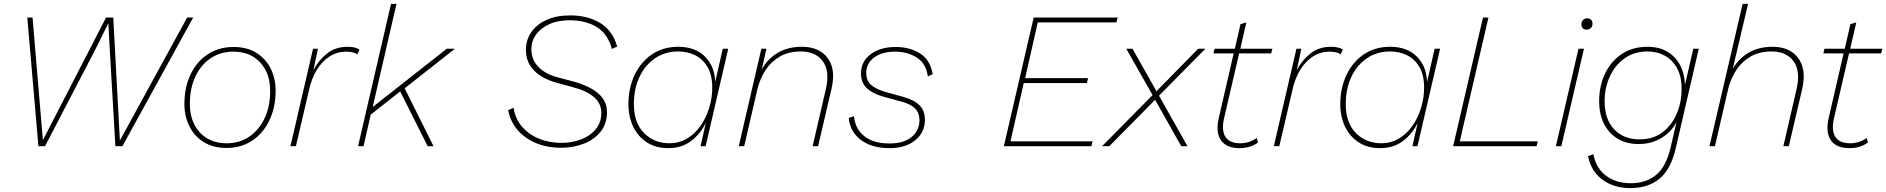

<svg xmlns="http://www.w3.org/2000/svg" viewBox="-20 -750 9677 985"><path d="M177 0 120 -660H147L200 -31L524 -660H561L595 -29L940 -660H971L608 0H572L543 -498L536 -629H535L465 -488L211 0Z M1143 9Q1073 9 1024.5 -21.5Q976 -52 951 -103.5Q926 -155 926 -216Q926 -302 957.5 -368Q989 -434 1046 -471.5Q1103 -509 1178 -509Q1248 -509 1296 -478.5Q1344 -448 1369 -397.5Q1394 -347 1394 -285Q1394 -200 1362.5 -133.5Q1331 -67 1274.5 -29Q1218 9 1143 9ZM1143 -15Q1209 -15 1259 -49Q1309 -83 1337.5 -143.5Q1366 -204 1366 -284Q1366 -374 1315 -429.5Q1264 -485 1177 -485Q1111 -485 1060.5 -451Q1010 -417 982 -356.5Q954 -296 954 -217Q954 -157 977 -111.5Q1000 -66 1042.5 -40.5Q1085 -15 1143 -15Z M1470 0 1586 -500H1611L1588 -391Q1616 -443 1659 -476.5Q1702 -510 1764 -510Q1802 -510 1824 -496L1813 -471Q1794 -485 1757 -485Q1708 -485 1669.5 -459.5Q1631 -434 1605 -391Q1579 -348 1567 -295L1498 0Z M2314 -500 2056 -297 2204 0H2174L2033 -281L1882 -162L1845 0H1817L1986 -730H2014L1892 -201L2272 -500Z M2859 8Q2787 8 2729.5 -16Q2672 -40 2635 -83.5Q2598 -127 2587 -185L2615 -197Q2623 -142 2657 -101.5Q2691 -61 2744 -39Q2797 -17 2860 -17Q2915 -17 2961.5 -35Q3008 -53 3036.5 -87.5Q3065 -122 3065 -171Q3065 -220 3026.5 -252.5Q2988 -285 2918 -303L2834 -326Q2759 -347 2718.5 -389.5Q2678 -432 2678 -494Q2678 -544 2705 -584Q2732 -624 2783 -647.5Q2834 -671 2905 -671Q2996 -671 3060 -631.5Q3124 -592 3146 -511L3119 -499Q3098 -577 3041 -611.5Q2984 -646 2903 -646Q2842 -646 2798 -626Q2754 -606 2730 -572.5Q2706 -539 2706 -497Q2706 -446 2740.5 -408.5Q2775 -371 2842 -353L2925 -331Q3007 -308 3050.5 -269.5Q3094 -231 3094 -175Q3094 -115 3061.5 -74.5Q3029 -34 2975.5 -13Q2922 8 2859 8Z M3408 10Q3345 10 3299.5 -19Q3254 -48 3229 -99Q3204 -150 3204 -216Q3204 -298 3235.5 -365Q3267 -432 3324.5 -471Q3382 -510 3460 -510Q3547 -510 3597 -459.5Q3647 -409 3649 -329L3688 -500H3716L3600 0H3574L3601 -120Q3575 -65 3526.5 -27.5Q3478 10 3408 10ZM3415 -15Q3464 -15 3504.5 -39Q3545 -63 3574 -104.5Q3603 -146 3618.5 -197Q3634 -248 3634 -300Q3634 -365 3610 -406Q3586 -447 3546.5 -466.5Q3507 -486 3460 -486Q3392 -486 3340.5 -451Q3289 -416 3260.5 -355Q3232 -294 3232 -215Q3232 -120 3284 -67.5Q3336 -15 3415 -15Z M3770 0 3886 -500H3912L3888 -393Q3915 -445 3967.5 -477.5Q4020 -510 4094 -510Q4183 -510 4226 -452.5Q4269 -395 4246 -295L4177 0H4149L4217 -294Q4238 -386 4201 -436Q4164 -486 4089 -486Q4026 -486 3981 -460Q3936 -434 3907.5 -390.5Q3879 -347 3866 -294L3798 0Z M4544 10Q4452 10 4396.5 -32Q4341 -74 4334 -145L4361 -154Q4367 -89 4414 -51.5Q4461 -14 4544 -14Q4617 -14 4657 -47.5Q4697 -81 4697 -133Q4697 -169 4676.5 -191.5Q4656 -214 4610 -227L4509 -255Q4454 -271 4425.5 -299Q4397 -327 4397 -373Q4397 -435 4447 -472Q4497 -509 4575 -509Q4648 -509 4700.5 -475.5Q4753 -442 4765 -369L4740 -358Q4731 -425 4683 -455Q4635 -485 4572 -485Q4505 -485 4464.5 -455Q4424 -425 4424 -376Q4424 -337 4448.5 -315Q4473 -293 4517 -280L4621 -251Q4674 -235 4699.5 -207.5Q4725 -180 4725 -136Q4725 -71 4675.5 -30.5Q4626 10 4544 10Z M5130 0 5283 -660H5714L5707 -635H5304L5239 -349H5562L5556 -324H5232L5164 -25H5585L5579 0Z M5634 0 5893 -262 5758 -500H5790L5913 -282L6127 -500H6164L5926 -259L6072 0H6040L5906 -238L5671 0Z M6339 10Q6272 10 6244 -30Q6216 -70 6232 -142L6309 -476H6205L6211 -500H6315L6344 -626L6374 -635L6343 -500H6508L6501 -476H6337L6259 -140Q6246 -80 6267 -47.5Q6288 -15 6343 -15Q6389 -15 6427 -42L6434 -19Q6395 10 6339 10Z M6515 0 6631 -500H6656L6633 -391Q6661 -443 6704 -476.5Q6747 -510 6809 -510Q6847 -510 6869 -496L6858 -471Q6839 -485 6802 -485Q6753 -485 6714.5 -459.5Q6676 -434 6650 -391Q6624 -348 6612 -295L6543 0Z M7060 10Q6997 10 6951.5 -19Q6906 -48 6881 -99Q6856 -150 6856 -216Q6856 -298 6887.5 -365Q6919 -432 6976.5 -471Q7034 -510 7112 -510Q7199 -510 7249 -459.5Q7299 -409 7301 -329L7340 -500H7368L7252 0H7226L7253 -120Q7227 -65 7178.5 -27.5Q7130 10 7060 10ZM7067 -15Q7116 -15 7156.5 -39Q7197 -63 7226 -104.5Q7255 -146 7270.5 -197Q7286 -248 7286 -300Q7286 -365 7262 -406Q7238 -447 7198.5 -466.5Q7159 -486 7112 -486Q7044 -486 6992.5 -451Q6941 -416 6912.5 -355Q6884 -294 6884 -215Q6884 -120 6936 -67.5Q6988 -15 7067 -15Z M7469 -25H7869L7863 0H7435L7588 -660H7616Z M8119 -598Q8107 -598 8100 -605.5Q8093 -613 8093 -624Q8093 -639 8101.5 -647.5Q8110 -656 8123 -656Q8135 -656 8142.5 -648.5Q8150 -641 8150 -630Q8150 -615 8141.5 -606.5Q8133 -598 8119 -598ZM8106 -500 7990 0H7962L8078 -500Z M8344 215Q8259 215 8200.5 171.5Q8142 128 8127 51L8154 41Q8169 115 8220.5 152.5Q8272 190 8347 190Q8424 190 8476 147.5Q8528 105 8551 5L8581 -124Q8555 -74 8504 -42.5Q8453 -11 8386 -11Q8327 -11 8281.5 -37Q8236 -63 8210 -112.5Q8184 -162 8184 -232Q8184 -307 8213.5 -370.5Q8243 -434 8298.5 -472Q8354 -510 8433 -510Q8492 -510 8534.5 -484.5Q8577 -459 8600 -414.5Q8623 -370 8624 -314L8667 -500H8695L8577 10Q8552 119 8493.5 167Q8435 215 8344 215ZM8391 -35Q8461 -35 8509 -71.5Q8557 -108 8582 -167Q8607 -226 8607 -293Q8607 -359 8582.5 -402Q8558 -445 8518.5 -465.5Q8479 -486 8433 -486Q8363 -486 8313.5 -450Q8264 -414 8238 -356Q8212 -298 8212 -231Q8212 -138 8261 -86.5Q8310 -35 8391 -35Z M8750 0 8920 -730H8948L8869 -396Q8897 -447 8949 -478.5Q9001 -510 9074 -510Q9132 -510 9171.5 -484Q9211 -458 9226 -410Q9241 -362 9226 -295L9157 0H9129L9197 -294Q9218 -386 9181 -436Q9144 -486 9069 -486Q9006 -486 8961 -460Q8916 -434 8887.5 -390.5Q8859 -347 8846 -294L8778 0Z M9468 10Q9401 10 9373 -30Q9345 -70 9361 -142L9438 -476H9334L9340 -500H9444L9473 -626L9503 -635L9472 -500H9637L9630 -476H9466L9388 -140Q9375 -80 9396 -47.5Q9417 -15 9472 -15Q9518 -15 9556 -42L9563 -19Q9524 10 9468 10Z"/></svg>

Font: Work Sans ExtraLight
Style: Italic
Weight: 200
Italic angle: -13°
Designer: Wei Huang
Foundry: Wei Huang
Version: Version 2.012; ttfautohint (v1.8.3)